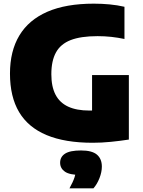

<svg xmlns="http://www.w3.org/2000/svg" viewBox="-20 -770 780 1049"><path d="M486.5 10Q335 10 234.5 -32Q134 -74 84.2 -157.8Q34.5 -241.5 34.5 -368Q34.5 -491 85.8 -576.2Q137 -661.5 238.8 -705.8Q340.5 -750 492.5 -750Q536.5 -750 578.8 -746Q621 -742 660 -733V-557Q625 -564.5 588.5 -568.5Q552 -572.5 513 -572.5Q421.5 -572.5 366.2 -551Q311 -529.5 285.8 -483.5Q260.5 -437.5 260.5 -364.5Q260.5 -297 283.2 -253Q306 -209 352.2 -187.5Q398.5 -166 468.5 -166Q495.5 -166 524.5 -168.2Q553.5 -170.5 577 -173.5L483 -94.5V-360H684V-7.5Q635.5 0 585.2 5Q535 10 486.5 10ZM359.5 259Q379.5 223 387.2 198.8Q395 174.5 395 147L436.5 186H422.5Q360.5 186 334.5 167.8Q308.5 149.5 308.5 119Q308.5 87 335.5 69.5Q362.5 52 422.5 52Q483 52 509.8 75Q536.5 98 536.5 140Q536.5 170 523.5 203.2Q510.5 236.5 490.5 259Z"/></svg>

Font: Encode Sans SC Black
Style: Regular
Weight: 900
Version: Version 3.002